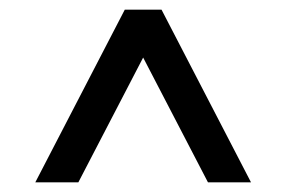

<svg xmlns="http://www.w3.org/2000/svg" viewBox="-20 -688 592 397"><path d="M53 -311 238 -668H314L499 -311H410L276 -569L142 -311Z"/></svg>

Font: Atkinson Hyperlegible Next
Style: Regular
Weight: 400
Designer: Elliott Scott, Megan Eiswerth, Linus Boman, Theodore Petrosky, Letters from Sweden
Foundry: Applied Design Works, Letters from Sweden
Version: Version 2.001